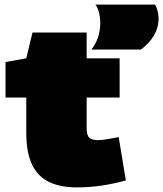

<svg xmlns="http://www.w3.org/2000/svg" viewBox="-20 -803 708 833"><path d="M312 10Q244 10 195 -12.5Q146 -35 120 -87Q94 -139 94 -229V-380H4V-534L94 -550L121 -662H356V-550H499V-380H356V-245Q356 -216 367.5 -205.5Q379 -195 404 -195Q421 -195 441.5 -198.5Q462 -202 495 -208L526 -20Q470 -5 419 2.5Q368 10 312 10ZM377 -588Q399 -618 407 -646.5Q415 -675 415 -703Q415 -727 409.5 -749Q404 -771 394 -783H653Q668 -755 668 -723Q668 -683 647.5 -648.5Q627 -614 591 -588Z"/></svg>

Font: Georama Extended Black
Style: Regular
Weight: 900
Width: 7
Designer: Jean-Baptiste Levee
Foundry: Production Type
Version: Version 1.000